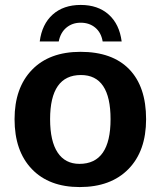

<svg xmlns="http://www.w3.org/2000/svg" viewBox="-20 -748 651 778"><path d="M572 -265Q572 -136 500.5 -63Q429 10 303 10Q179 10 109 -63Q39 -136 39 -265Q39 -392 109.5 -465Q180 -538 306 -538Q435 -538 503.5 -467.5Q572 -397 572 -265ZM428 -265Q428 -444 308 -444Q183 -444 183 -265Q183 -176 213.5 -130Q244 -84 302 -84Q428 -84 428 -265ZM307 -656Q273 -656 249 -636Q225 -616 218 -580H141Q150 -650 193.5 -689Q237 -728 307 -728Q377 -728 420.5 -689Q464 -650 473 -580H396Q390 -616 366 -636Q342 -656 307 -656Z"/></svg>

Font: Libra Sans
Style: Bold
Weight: 700
Foundry: Context Ltd
Version: Version 1.000